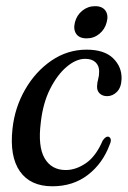

<svg xmlns="http://www.w3.org/2000/svg" viewBox="-20 -610 425 638"><path d="M263 -414.5Q233 -414.5 201.8 -388.2Q170.5 -362 146.5 -314.5Q122.5 -267 115.5 -202.5Q105.5 -123.5 128.2 -84.2Q151 -45 198.5 -45Q232.5 -45 265.8 -68Q299 -91 321 -142.5Q330.5 -156.5 338.5 -156Q344 -156 347.2 -149.5Q350.5 -143 344.5 -129.5Q321.5 -67 272.2 -29Q223 9 154 9Q81 9 46.2 -40.5Q11.5 -90 21.5 -182Q29 -252.5 63.5 -312.5Q98 -372.5 151.2 -408.8Q204.5 -445 267.5 -445Q326.5 -445 355.8 -416.5Q385 -388 384 -348Q383 -319.5 368.8 -305Q354.5 -290.5 336 -290.5Q321 -290.5 311.5 -299.2Q302 -308 302.5 -323Q303 -336 306.2 -347Q309.5 -358 309.5 -372.5Q309.5 -391.5 297.5 -403Q285.5 -414.5 263 -414.5ZM268 -482.5Q243.5 -482.5 233.2 -497.5Q223 -512.5 229 -536Q235 -559.5 253.5 -574.5Q272 -589.5 296 -589.5Q320 -589.5 330.5 -574.5Q341 -559.5 334.5 -536Q328.5 -512.5 310.2 -497.5Q292 -482.5 268 -482.5Z"/></svg>

Font: Fraunces 144pt S050
Style: Italic
Weight: 400
Italic angle: -16°
Version: Version 1.000; ttfautohint (v1.8.3)